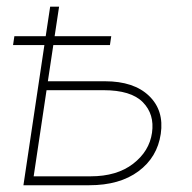

<svg xmlns="http://www.w3.org/2000/svg" viewBox="-20 -548 567 568"><path d="M248 -26.4Q325.7 -26.4 373.8 -63.5Q421.9 -100.6 429.7 -155.3Q437.5 -210 402.6 -245.6Q367.7 -281.2 286.1 -281.2H117.7L79.6 -26.4ZM290.5 -307.6Q376 -307.6 420.9 -264.4Q465.8 -221.2 455.6 -151.9Q445.3 -82.5 389.6 -41.3Q334 0 244.1 0H49.3L111.3 -414.6H18.6L22.5 -440.9H115.2L128.4 -528.3H154.8L141.6 -440.9H309.1L305.2 -414.6H137.7L121.6 -307.6Z"/></svg>

Font: Roboto-ThinItalic
Style: Italic
Weight: 250
Italic angle: -12°
Designer: Google
Version: Version 1.100141; 2013; ttfautohint (v0.94.14-c901) -l 8 -r 